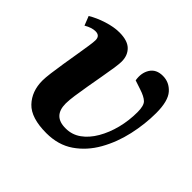

<svg xmlns="http://www.w3.org/2000/svg" viewBox="-136 -680 846 846"><g transform="rotate(45 287.5 -257.0)"><path d="M248 14Q153 14 112.5 -28.5Q72 -71 72 -138Q72 -155 76 -186.5Q80 -218 86 -255Q92 -292 98 -328Q104 -364 108 -391Q112 -418 112 -429Q112 -457 84 -457Q61 -457 32 -440L15 -483Q46 -502 87 -515Q128 -528 162 -528Q213 -528 236.5 -505Q260 -482 260 -444Q260 -429 255.5 -399.5Q251 -370 244.5 -333.5Q238 -297 231.5 -259.5Q225 -222 220.5 -190.5Q216 -159 216 -139Q216 -60 294 -61Q333 -61 364.5 -83.5Q396 -106 419 -145.5Q442 -185 454.5 -234Q467 -283 467 -336Q467 -376 452.5 -390Q438 -404 404 -415L362 -429Q355 -470 373.5 -499Q392 -528 433 -528Q473 -528 500.5 -497Q528 -466 528 -391Q528 -322 512 -250.5Q496 -179 462 -119Q428 -59 375 -22.5Q322 14 248 14Z"/></g></svg>

Font: Literata 36pt
Style: Bold Italic
Weight: 700
Italic angle: -2°
Designer: Latin by Veronika Burian and Jose Scaglione. Greek by Irene Vlachou. Cyrillic by Vera Evstafieva
Foundry: TypeTogether
Version: Version 3.002